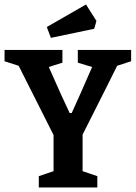

<svg xmlns="http://www.w3.org/2000/svg" viewBox="-26 -826 598 846"><path d="M198.2 -659.2 180.2 -707 353 -806.2 398.9 -733.9 389.2 -699.2ZM145 0V-49.8L210 -71.8V-231L56.2 -536.1L-5.9 -556.2V-606H249V-549.8L189 -530.8Q246.1 -400.4 280.8 -328.1H290Q318.8 -390.1 379.9 -530.8L316.9 -549.8V-606H551.8V-556.2L490.2 -536.1Q465.8 -485.8 337.9 -232.9V-71.8L402.8 -49.8V0Z"/></svg>

Font: Grenze SemiBold
Style: Regular
Weight: 600
Designer: Renata Polastri
Foundry: Omnibus-Type
Version: Version 1.002;PS 001.002;hotconv 1.0.88;makeotf.lib2.5.64775